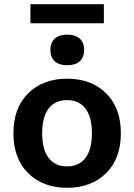

<svg xmlns="http://www.w3.org/2000/svg" viewBox="-20 -885 639 915"><path d="M475 -865V-774H125V-865ZM300 -720Q339 -720 360 -701Q381 -682 381 -647Q381 -612 360 -593Q339 -574 300 -574Q262 -574 241 -593Q220 -612 220 -647Q220 -682 241 -701Q262 -720 300 -720ZM114.5 -440.5Q185 -510 300 -510Q415 -510 485.5 -440.5Q556 -371 556 -250Q556 -129 485.5 -59.5Q415 10 300 10Q185 10 114.5 -59.5Q44 -129 44 -250Q44 -371 114.5 -440.5ZM300 -408Q243 -408 212 -368Q181 -328 181 -250Q181 -172 212 -132Q243 -92 300 -92Q356 -92 387 -132Q418 -172 418 -250Q418 -328 387 -368Q356 -408 300 -408Z"/></svg>

Font: Elaine Sans SemiBold
Style: Regular
Weight: 600
Designer: Wei Huang
Foundry: Wei Huang
Version: Version 2.001;December 24, 2019;FontCreator 12.0.0.2547 64-b